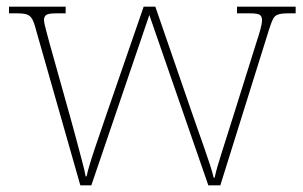

<svg xmlns="http://www.w3.org/2000/svg" viewBox="-20 -556 910 576"><path d="M89 -463Q83 -487 77 -498Q71 -509 61 -512.5Q51 -516 30 -516H7V-536H177V-516H150Q125 -516 118.5 -511Q112 -506 112 -496Q112 -488 118.5 -464Q125 -440 129 -425L192 -200Q199 -176 208 -141.5Q217 -107 225.5 -75.5Q234 -44 237 -27H240Q243 -44 253.5 -77Q264 -110 276.5 -146Q289 -182 297 -206L411 -536H446L554 -223Q560 -205 570 -177Q580 -149 590.5 -119Q601 -89 609.5 -63Q618 -37 621 -23H624Q629 -48 644.5 -96Q660 -144 679 -205L749 -428Q756 -449 761 -467Q766 -485 766 -496Q766 -506 760 -511Q754 -516 728 -516H691V-536H867V-516H845Q825 -516 814.5 -512.5Q804 -509 799 -499Q794 -489 787 -467L641 0H605L428 -511L254 0H221Z"/></svg>

Font: Noto Serif Ethiopic Thin
Style: Regular
Weight: 250
Version: Version 2.102